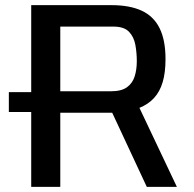

<svg xmlns="http://www.w3.org/2000/svg" viewBox="-20 -731 758 751"><path d="M14.6 -370.6H346.2V-293H14.6ZM102.1 0V-710.9H415.5Q487.3 -710.9 534.2 -689.2Q581.1 -667.5 604.2 -620.8Q627.4 -574.2 627.4 -500Q627.4 -446.8 616.2 -409.4Q605 -372.1 582.5 -347.7Q560.1 -323.2 525.4 -309.1L671.9 0H554.2L418.9 -290H215.8V0ZM215.8 -374H414.1Q455.1 -374 476.8 -389.9Q498.5 -405.8 506.8 -432.4Q515.1 -459 515.1 -491.7Q515.1 -524.4 509.5 -555.4Q503.9 -586.4 484.6 -606.7Q465.3 -627 423.3 -627H215.8Z"/></svg>

Font: Monda Medium
Style: Regular
Weight: 500
Designer: Vernon Adams
Foundry: Vernon Adams
Version: Version 2.200